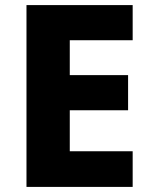

<svg xmlns="http://www.w3.org/2000/svg" viewBox="-20 -734 595 754"><path d="M501 0H84V-714H501V-576H254V-439H483V-301H254V-140H501Z"/></svg>

Font: Noto Sans Cham ExtraBold
Style: Regular
Weight: 800
Version: Version 2.002